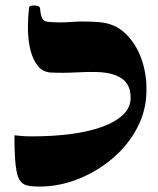

<svg xmlns="http://www.w3.org/2000/svg" viewBox="-20 -673 581 704"><path d="M125 11Q97 11 79 7Q61 3 51 -14.5Q41 -32 37 -70.5Q33 -109 33 -177Q47 -176 58 -174.5Q69 -173 98 -173Q174 -173 239.5 -181.5Q305 -190 354.5 -208Q404 -226 431.5 -252.5Q459 -279 459 -315Q459 -346 445.5 -366Q432 -386 404 -397Q376 -408 333 -409Q306 -410 259 -407.5Q212 -405 166 -407Q137 -409 119 -431Q101 -453 92 -488Q83 -523 82.5 -564.5Q82 -606 87 -647Q88 -651 97.5 -652.5Q107 -654 117 -651.5Q127 -649 127 -641Q129 -619 134 -607Q139 -595 155 -593Q199 -589 241.5 -592.5Q284 -596 341 -592Q400 -588 439 -551Q478 -514 498 -458.5Q518 -403 517 -342Q517 -269 483.5 -205Q450 -141 393 -92.5Q336 -44 266.5 -16.5Q197 11 125 11Z"/></svg>

Font: Noto Rashi Hebrew ExtraBold
Style: Regular
Weight: 800
Version: Version 1.006